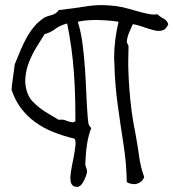

<svg xmlns="http://www.w3.org/2000/svg" viewBox="-20 -690 682 755"><path d="M641.6 -594.7Q632.8 -573.2 617.2 -570.3Q610.4 -568.4 603.5 -568.4Q592.8 -568.4 581.1 -572.3Q561.5 -577.1 540.5 -585Q519.5 -592.8 502 -594.7Q495.1 -579.1 487.8 -562Q480.5 -544.9 478.5 -526.4Q478.5 -522.5 481.9 -517.1Q485.4 -511.7 485.4 -506.8Q484.4 -482.4 484.4 -454.1V-426.8Q485.4 -382.8 488.8 -338.4Q492.2 -293.9 498 -250.5Q503.9 -207 511.7 -169.9Q521.5 -117.2 526.9 -76.2Q532.2 -35.2 546.9 5.9Q543.9 15.6 536.6 22.5Q529.3 29.3 519.5 32.2Q512.7 34.2 505.9 34.2Q502 34.2 499 33.2Q487.3 32.2 478.5 25.4Q477.5 -47.9 465.3 -125Q453.1 -202.1 442.4 -281.7Q431.6 -361.3 429.7 -442.4Q428.7 -451.2 428.7 -460Q428.7 -532.2 446.3 -604.5Q408.2 -610.4 364.3 -611.3H354.5Q316.4 -611.3 286.1 -604.5Q298.8 -562.5 304.7 -516.6Q310.5 -470.7 314 -422.4Q317.4 -374 319.3 -324.2Q321.3 -274.4 325.2 -225.6Q326.2 -214.8 327.6 -205.6Q329.1 -196.3 338.9 -186.5Q334 -174.8 329.6 -158.7Q325.2 -142.6 322.3 -123.5Q319.3 -104.5 317.9 -84.5Q316.4 -64.5 315.4 -45.9Q315.4 -37.1 319.3 -29.3Q322.3 -22.5 322.3 -16.6V-13.7Q321.3 -7.8 317.9 2Q314.5 11.7 309.6 21.5Q304.7 31.2 297.9 38.1Q291 44.9 283.2 44.9Q267.6 44.9 261.7 34.2Q256.8 25.4 256.8 10.7V5.9Q257.8 -11.7 262.2 -33.7Q266.6 -55.7 270.5 -76.7Q274.4 -97.7 276.4 -116.2Q277.3 -121.1 277.3 -125Q277.3 -136.7 273.4 -144.5Q228.5 -155.3 189.5 -170.9Q150.4 -186.5 118.2 -210Q85.9 -233.4 62.5 -264.6Q39.1 -295.9 25.4 -336.9Q27.3 -360.4 30.8 -382.8Q34.2 -405.3 38.1 -437.5Q48.8 -463.9 60.1 -490.7Q71.3 -517.6 84.5 -541.5Q97.7 -565.4 114.7 -585.9Q131.8 -606.4 155.3 -621.1Q162.1 -625 169.9 -627Q177.7 -628.9 185.1 -631.3Q192.4 -633.8 199.2 -638.2Q206.1 -642.6 210.9 -650.4Q263.7 -656.2 319.3 -665Q348.6 -669.9 379.9 -669.9Q407.2 -669.9 436.5 -666Q458 -663.1 479.5 -657.2Q501 -651.4 521.5 -645.5Q542 -639.6 561.5 -635.7Q574.2 -632.8 586.9 -632.8Q593.8 -632.8 599.6 -633.8Q610.4 -623 623.5 -616.7Q636.7 -610.4 641.6 -594.7ZM276.4 -212.9V-237.3Q276.4 -322.3 270.5 -406.2Q263.7 -501 244.1 -597.7Q214.8 -589.8 197.3 -576.2Q179.7 -562.5 155.3 -555.7Q139.6 -531.2 123 -503.9Q106.4 -476.6 94.7 -447.3Q83 -418 80.1 -387.7Q79.1 -380.9 79.1 -373Q79.1 -350.6 86.9 -327.1Q93.8 -306.6 107.4 -292Q121.1 -277.3 137.7 -264.6Q154.3 -252 173.3 -241.2Q192.4 -230.5 210.9 -218.8Q216.8 -219.7 220.7 -219.7Q225.6 -219.7 230.5 -218.8Q238.3 -216.8 245.6 -213.9Q252.9 -210.9 260.7 -210Q261.7 -209 263.7 -209Q269.5 -209 276.4 -212.9Z"/></svg>

Font: Crafty Girls
Style: Regular
Weight: 400
Designer: Crystal Kluge
Foundry: Font Diner, Inc DBA Tart Workshop
Version: Version 1.000